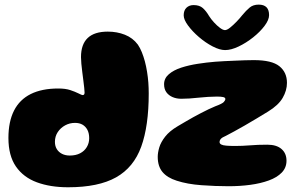

<svg xmlns="http://www.w3.org/2000/svg" viewBox="-20 -781 1295 832"><path d="M275 30.5Q198 30.5 139.8 9Q81.5 -12.5 49 -59.5Q16.5 -106.5 16.5 -183Q16.5 -254 40.8 -301.8Q65 -349.5 113.2 -373.5Q161.5 -397.5 232.5 -397.5Q264 -397.5 284.8 -390.5Q305.5 -383.5 318.5 -377Q325 -374 330.2 -371.5Q335.5 -369 338.5 -369Q346.5 -369 346.5 -380Q346.5 -386 345 -400Q343.5 -414 341.2 -432Q339 -450 336.5 -469Q334 -488 332.5 -505Q331 -522 331 -533.5Q331 -644 447 -644Q487 -644 521.2 -630.5Q555.5 -617 577.5 -587.5Q587 -573.5 594.5 -555Q602 -536.5 607.8 -515Q613.5 -493.5 617.2 -470.2Q621 -447 622.8 -423.2Q624.5 -399.5 624.5 -376Q624.5 -235.5 592 -145.5Q559.5 -55.5 483 -12.5Q406.5 30.5 275 30.5ZM282.5 -107Q308.5 -107 327.2 -116.8Q346 -126.5 356.2 -143.8Q366.5 -161 366.5 -182Q366.5 -203.5 358.8 -218.2Q351 -233 337.5 -240.8Q324 -248.5 305 -248.5Q282 -248.5 262.2 -237.8Q242.5 -227 230.2 -208.5Q218 -190 218 -166.5Q218 -148 226.2 -134.8Q234.5 -121.5 249 -114.2Q263.5 -107 282.5 -107ZM970.5 26Q913.5 26 852.5 21.5Q791.5 17 745.5 2Q704.5 -11 684 -35.8Q663.5 -60.5 663.5 -101.5Q663.5 -119.5 670.2 -142.2Q677 -165 695.8 -189Q714.5 -213 750 -234Q766.5 -243.5 783.2 -253.5Q800 -263.5 817.2 -273Q834.5 -282.5 851.2 -291.2Q868 -300 883.8 -307.5Q899.5 -315 913 -320.5Q943 -331.5 949.8 -339Q956.5 -346.5 956.5 -352Q956.5 -358.5 946.5 -360.5Q936.5 -362.5 920 -362.5Q902 -362.5 882 -361.2Q862 -360 841.2 -357.8Q820.5 -355.5 801 -354.2Q781.5 -353 765.5 -353Q745 -353 728 -360.2Q711 -367.5 701 -381.2Q691 -395 691 -416Q691 -441.5 711.5 -459.2Q732 -477 765 -487.8Q798 -498.5 836.8 -504.5Q875.5 -510.5 912.5 -513.5Q930.5 -515 952.2 -516Q974 -517 996.8 -518Q1019.5 -519 1041 -519.8Q1062.5 -520.5 1080 -520.5Q1158 -520.5 1190.8 -494Q1223.5 -467.5 1223.5 -422Q1223.5 -389 1205 -357Q1186.5 -325 1141.5 -297.5Q1117.5 -283 1091.5 -267.2Q1065.5 -251.5 1040.2 -237Q1015 -222.5 993.8 -211Q972.5 -199.5 959 -192.5Q942.5 -185.5 937 -179.2Q931.5 -173 931.5 -165.5Q931.5 -158.5 938.8 -154.8Q946 -151 960.8 -149.8Q975.5 -148.5 999.5 -148.5Q1030.5 -148.5 1063.5 -151.2Q1096.5 -154 1138.5 -154Q1178.5 -154 1200 -135.2Q1221.5 -116.5 1221.5 -84.5Q1221.5 -54.5 1201 -33.2Q1180.5 -12 1144.8 1Q1109 14 1064.2 20Q1019.5 26 970.5 26ZM955.5 -564Q932 -564 901.2 -580Q870.5 -596 842 -620.5Q813.5 -645 794.8 -670.5Q776 -696 776 -714.5Q776 -736 788 -747.5Q800 -759 819 -759Q844.5 -759 859 -746Q873.5 -733 886 -711.5Q894.5 -698 907.5 -683.8Q920.5 -669.5 933.5 -660Q946.5 -650.5 955 -650.5Q963.5 -650.5 977 -661.2Q990.5 -672 1005 -687Q1019.5 -702 1030 -715.5Q1046.5 -735.5 1061.8 -748.2Q1077 -761 1101 -761Q1146 -761 1146 -715.5Q1146 -695 1126.5 -669Q1107 -643 1076.8 -619Q1046.5 -595 1014 -579.5Q981.5 -564 955.5 -564Z"/></svg>

Font: Gluten Thin ExtraBold
Style: Regular
Weight: 800
Version: Version 1.300